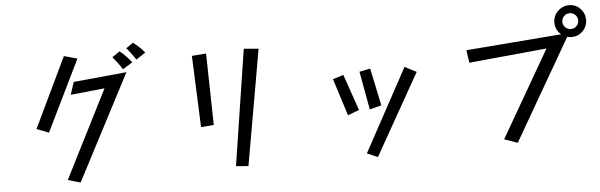

<svg xmlns="http://www.w3.org/2000/svg" viewBox="-54 -1054 4109 1314"><g transform="rotate(-5 2000.0 -397.0)"><path d="M906 -743Q894 -761 875 -786.5Q856 -812 843 -826L892 -860Q912 -845 933 -825.5Q954 -806 970 -786ZM413 -810 504 -785 266 -297 183 -329ZM808 -685Q795 -707 776 -732Q757 -757 743 -773L795 -809Q814 -796 836.5 -772Q859 -748 876 -727ZM671 -566 437 -542 465 -628 830 -663 452 62 366 37Z M1644 -753 1745 -744 1606 50 1521 43ZM1286 -735 1384 -743 1394 -251 1306 -244Z M2419 -527 2494 -542 2548 -285 2467 -264ZM2729 -533 2809 -492 2494 66 2421 34ZM2234 -492 2307 -515 2393 -267 2315 -237Z M3708 -574 3173 -523 3161 -610 3816 -662Q3798 -677 3787.5 -699Q3777 -721 3777 -746Q3777 -777 3792 -801.5Q3807 -826 3832 -841Q3857 -856 3887 -856Q3932 -856 3963.5 -824Q3995 -792 3995 -746Q3995 -701 3963.5 -669Q3932 -637 3887 -637Q3869 -637 3856 -641L3456 52L3365 20ZM3941 -746Q3941 -769 3925 -785Q3909 -801 3886 -801Q3864 -801 3848 -785Q3832 -769 3832 -746Q3832 -724 3848 -708Q3864 -692 3886 -692Q3909 -692 3925 -708Q3941 -724 3941 -746Z"/></g></svg>

Font: Moralerspace Krypton JPDOC
Style: Regular
Weight: 400
Version: v0.0.6; ttfautohint (v1.8.4.7-5d5b-dirty) -l 6 -r 45 -G 200 